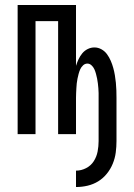

<svg xmlns="http://www.w3.org/2000/svg" viewBox="-20 -540 540 773"><path d="M286 213V147Q307 147 326.5 137Q346 127 357.5 109Q369 91 373 70Q377 49 377 28V-146Q377 -156 377 -165.5Q377 -175 376 -185Q375 -195 374 -204.5Q373 -214 371 -223.5Q369 -233 366.5 -242.5Q364 -252 360 -261Q356 -270 348.5 -277Q341 -284 332 -284Q322 -284 314.5 -277Q307 -270 303 -261Q299 -252 296.5 -242.5Q294 -233 292 -223.5Q290 -214 289 -204.5Q288 -195 287.5 -185Q287 -175 286.5 -165.5Q286 -156 286 -146V0H214V-455H123V0H51V-520H286V-275Q290 -288 296 -301Q302 -314 311 -325Q320 -336 333 -342.5Q346 -349 360 -349Q375 -349 388.5 -341.5Q402 -334 411 -321.5Q420 -309 426 -295Q432 -281 436 -266.5Q440 -252 442.5 -237Q445 -222 446.5 -207Q448 -192 448.5 -176.5Q449 -161 449 -146V28Q449 51 446 74Q443 97 434 119Q425 141 410 159.5Q395 178 375.5 190Q356 202 333 207.5Q310 213 286 213Z"/></svg>

Font: Moesevka
Style: Regular
Weight: 400
Monospace: yes
Designer: Belleve Invis
Foundry: Belleve Invis
Version: Version 32.5.0; ttfautohint (v1.8.4)